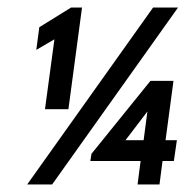

<svg xmlns="http://www.w3.org/2000/svg" viewBox="-20 -488 500 508"><path d="M370 -193 360 -117H312ZM418 -117 439 -274H378L222 -81L219 -62H352L344 0H402L410 -62H440L448 -117ZM451 -468H385L52 0H118ZM76 -356 124 -384 99 -199H161L197 -468H168L84 -416Z"/></svg>

Font: Hussar Tani
Style: Kurs
Weight: 700
Foundry: Cannot Into Space Fonts
Version: Version 0.92